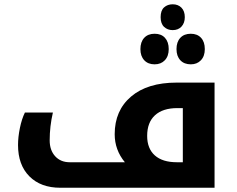

<svg xmlns="http://www.w3.org/2000/svg" viewBox="-20 -884 1115 904"><path d="M264.2 0Q171.9 0 118.4 -53.7Q64.9 -107.4 64.9 -201.2Q64.9 -238.8 73.7 -281.5Q82.5 -324.2 97.2 -354H229Q213.9 -289.1 213.9 -223.1Q213.9 -176.8 239.7 -148.4Q265.6 -120.1 308.1 -120.1H567.9Q520 -178.2 520 -252Q520 -363.8 597.2 -429.4Q674.3 -495.1 812 -495.1H990.2V0ZM840.8 -120.1V-375H814.9Q746.6 -375 709.7 -341.3Q672.9 -307.6 672.9 -244.1Q672.9 -184.6 709 -152.3Q745.1 -120.1 813 -120.1ZM793 -742.2Q769 -742.2 752.7 -757.3Q736.3 -772.5 736.3 -803.2Q736.3 -835 752.7 -849.4Q769 -863.8 793 -863.8Q818.8 -863.8 834.5 -847.7Q850.1 -831.5 850.1 -803.2Q850.1 -775.9 834.7 -759Q819.3 -742.2 793 -742.2ZM708 -581.1Q677.2 -581.1 659.2 -600.3Q641.1 -619.6 641.1 -652.8Q641.1 -686.5 658.9 -705.8Q676.8 -725.1 708 -725.1Q739.3 -725.1 756.8 -705.8Q774.4 -686.5 774.4 -652.8Q774.4 -619.6 756.1 -600.3Q737.8 -581.1 708 -581.1ZM878.4 -581.1Q847.2 -581.1 829.1 -600.3Q811 -619.6 811 -652.8Q811 -686.5 828.9 -705.8Q846.7 -725.1 878.4 -725.1Q908.7 -725.1 926.5 -706.1Q944.3 -687 944.3 -652.8Q944.3 -619.6 926 -600.3Q907.7 -581.1 878.4 -581.1Z"/></svg>

Font: Droid Arabic Kufi
Style: Bold
Weight: 700
Designer: Pascal Zoghbi
Foundry: Irfont.ir
Version: Version 1.00 February 28, 2013, initial release